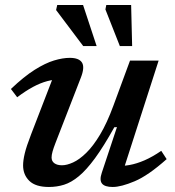

<svg xmlns="http://www.w3.org/2000/svg" viewBox="-20 -734 696 765"><path d="M385.5 -45.5 446 -227.5 435.5 -227Q393 -150.5 358.5 -103.5Q324 -56.5 294 -31.8Q264 -7 235.2 2Q206.5 11 175 11Q122 11 97 -13.2Q72 -37.5 72 -75Q72 -94.5 78.5 -122.2Q85 -150 104 -199L201.5 -451.5L221 -417Q196 -418 168.5 -410.8Q141 -403.5 111.2 -387.5Q81.5 -371.5 48.5 -346.5L23.5 -379.5Q75.5 -429 118 -455.8Q160.5 -482.5 195.2 -493Q230 -503.5 258 -503.5Q295 -503.5 306.8 -484.5Q318.5 -465.5 301.5 -423L201.5 -165.5Q193.5 -145 189.5 -130.8Q185.5 -116.5 185.5 -106.5Q185.5 -91.5 196.8 -83.5Q208 -75.5 227 -75.5Q246.5 -75.5 271.2 -86.8Q296 -98 323.5 -124.8Q351 -151.5 378.8 -197.8Q406.5 -244 432 -313.5L498 -492.5H612L465.5 -37.5L442.5 -73.5Q467.5 -71.5 495.8 -76.5Q524 -81.5 555.8 -95.2Q587.5 -109 622.5 -133L644 -100Q570.5 -34.5 516.5 -11.8Q462.5 11 429 11Q397.5 11 386.5 -2.5Q375.5 -16 385.5 -45.5ZM365 -550.5H311.5L203.5 -694L208 -714H311ZM506.5 -550.5H457.5L400 -696.5L403.5 -714H502.5Z"/></svg>

Font: Newsreader 9pt Medium
Style: Italic
Weight: 500
Italic angle: -17°
Designer: Hugues Gentile
Foundry: Production Type
Version: Version 1.003